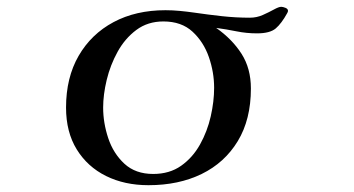

<svg xmlns="http://www.w3.org/2000/svg" viewBox="-20 -550 1040 564"><path d="M609 -292Q609 -338 593.5 -382.5Q578 -427 545.5 -457Q513 -487 460 -487Q414 -487 380.5 -462Q347 -437 325.5 -398Q304 -359 293.5 -315.5Q283 -272 283 -234Q283 -189 298 -144Q313 -99 345.5 -69Q378 -39 430 -39Q478 -39 512 -63Q546 -87 567.5 -125.5Q589 -164 599 -208Q609 -252 609 -292ZM826 -518Q826 -516 824 -512Q807 -481 790 -466.5Q773 -452 735 -452Q704 -452 674.5 -458Q645 -464 615 -468Q662 -435 689.5 -392Q717 -349 717 -290Q717 -199 678.5 -135.5Q640 -72 572.5 -39Q505 -6 416 -6Q346 -6 291.5 -33Q237 -60 205.5 -111Q174 -162 174 -234Q174 -322 211 -386Q248 -450 313.5 -485Q379 -520 466 -520Q487 -520 508 -518Q529 -516 550 -513Q591 -507 632 -502.5Q673 -498 714 -498Q734 -498 752 -506Q770 -514 784.5 -522Q799 -530 806 -530Q811 -530 818.5 -527Q826 -524 826 -518Z"/></svg>

Font: Kaisei Decol Medium
Style: Regular
Weight: 500
Designer: Font-Kai, 金井和夫
Foundry: KAZUO KANAI
Version: Version 5.003